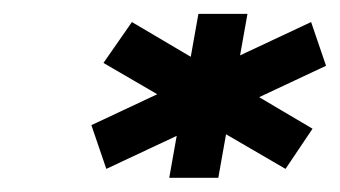

<svg xmlns="http://www.w3.org/2000/svg" viewBox="-20 -810 478 270"><path d="M129.5 -572.5 438.5 -717.5 417.5 -779 108.5 -634ZM381.5 -572.5 419.5 -629 165.5 -779 125.5 -721.5ZM218 -560H287L328 -790.5H259Z"/></svg>

Font: Anybody ExtraExpanded Black
Style: Italic
Weight: 900
Width: 8
Italic angle: -10°
Version: Version 1.113;gftools[0.9.25]